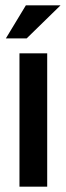

<svg xmlns="http://www.w3.org/2000/svg" viewBox="-20 -700 247 720"><path d="M53 -500V0H157V-500ZM2 -556H80L207 -680H77Z"/></svg>

Font: LT Wave Text Medium
Style: Regular
Weight: 500
Designer: Daniel Lyons
Version: Version 2.5 (Glyphs App)